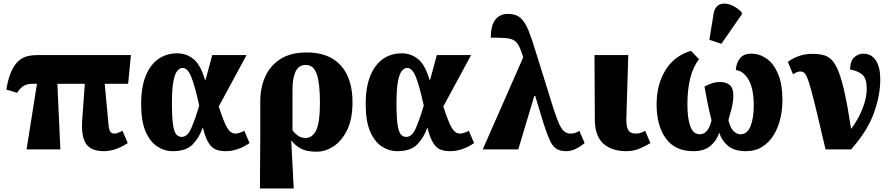

<svg xmlns="http://www.w3.org/2000/svg" viewBox="-20 -849 5056 1091"><path d="M131 0 190 -373H167Q138 -373 118 -363Q98 -353 77 -322L16 -340Q27 -407 45.5 -446Q64 -485 87.5 -504.5Q111 -524 137 -530Q163 -536 189 -536H724L708 -373H575L597 -136Q599 -113 606.5 -101.5Q614 -90 631 -90Q642 -90 653 -95Q664 -100 676 -106L706 -36Q664 -9 630.5 0.5Q597 10 571 10Q498 10 469.5 -31Q441 -72 447 -165L462 -373H306L323 0Z M962 10Q914 10 873 -17Q832 -44 807 -102.5Q782 -161 782 -257Q782 -355 808.5 -419Q835 -483 881 -514.5Q927 -546 986 -546Q1040 -546 1080 -513Q1120 -480 1145 -395H1148L1186 -536H1381L1223 -244Q1251 -157 1270.5 -123.5Q1290 -90 1318 -90Q1339 -90 1368 -106L1398 -36Q1330 10 1262 10Q1230 10 1207 1Q1184 -8 1166 -36Q1148 -64 1133 -122H1131Q1112 -66 1074.5 -28Q1037 10 962 10ZM1012 -71Q1045 -71 1066 -118.5Q1087 -166 1112 -249Q1087 -363 1066.5 -413Q1046 -463 1018 -463Q1002 -463 988 -447Q974 -431 965.5 -388Q957 -345 957 -264Q957 -183 963 -141.5Q969 -100 981.5 -85.5Q994 -71 1012 -71Z M1457 222 1459 -68V-275Q1459 -349 1486.5 -412Q1514 -475 1572.5 -513Q1631 -551 1724 -551Q1849 -551 1916 -477.5Q1983 -404 1983 -268Q1983 -171 1952 -109Q1921 -47 1874.5 -17Q1828 13 1780 13Q1722 13 1690 -4.5Q1658 -22 1637 -49H1635L1649 222ZM1715 -65Q1756 -65 1777 -109.5Q1798 -154 1798 -264Q1798 -376 1780 -428Q1762 -480 1718 -480Q1676 -480 1659 -441Q1642 -402 1642 -340V-109Q1652 -94 1671 -79.5Q1690 -65 1715 -65Z M2238 10Q2190 10 2149 -17Q2108 -44 2083 -102.5Q2058 -161 2058 -257Q2058 -355 2084.5 -419Q2111 -483 2157 -514.5Q2203 -546 2262 -546Q2316 -546 2356 -513Q2396 -480 2421 -395H2424L2462 -536H2657L2499 -244Q2527 -157 2546.5 -123.5Q2566 -90 2594 -90Q2615 -90 2644 -106L2674 -36Q2606 10 2538 10Q2506 10 2483 1Q2460 -8 2442 -36Q2424 -64 2409 -122H2407Q2388 -66 2350.5 -28Q2313 10 2238 10ZM2288 -71Q2321 -71 2342 -118.5Q2363 -166 2388 -249Q2363 -363 2342.5 -413Q2322 -463 2294 -463Q2278 -463 2264 -447Q2250 -431 2241.5 -388Q2233 -345 2233 -264Q2233 -183 2239 -141.5Q2245 -100 2257.5 -85.5Q2270 -71 2288 -71Z M2723 0 2953 -523V-524Q2940 -566 2928 -589Q2916 -612 2897.5 -621.5Q2879 -631 2849 -633Q2819 -635 2769 -635Q2769 -706 2795 -738Q2821 -770 2867 -770Q2911 -770 2937 -747.5Q2963 -725 2982 -678.5Q3001 -632 3023 -559L3125 -232Q3143 -177 3156.5 -146.5Q3170 -116 3185.5 -103Q3201 -90 3223 -90Q3238 -90 3250 -94.5Q3262 -99 3272 -106L3302 -36Q3275 -14 3249.5 -2Q3224 10 3197 10Q3161 10 3139.5 -5Q3118 -20 3102.5 -55Q3087 -90 3068 -150L3021 -304H3016L2925 0Z M3538 10Q3458 10 3409.5 -32Q3361 -74 3360 -167L3358 -536H3550L3539 -173Q3538 -130 3550 -110Q3562 -90 3591 -90Q3608 -90 3620 -94Q3632 -98 3646 -106L3676 -36Q3655 -23 3619 -6.5Q3583 10 3538 10Z M3919 10Q3816 10 3763.5 -62.5Q3711 -135 3711 -256Q3711 -367 3760.5 -449Q3810 -531 3906 -560L3952 -513Q3918 -468 3902 -404Q3886 -340 3886 -256Q3886 -177 3902.5 -131.5Q3919 -86 3956 -86Q3983 -86 4000 -109.5Q4017 -133 4023 -166Q4009 -221 3999 -272.5Q3989 -324 3983 -357Q4002 -368 4025 -375.5Q4048 -383 4073 -383Q4107 -383 4127 -365.5Q4147 -348 4147 -307Q4147 -288 4144.5 -270Q4142 -252 4136 -228Q4130 -204 4119 -166Q4129 -124 4147.5 -105Q4166 -86 4188 -86Q4226 -86 4244.5 -131.5Q4263 -177 4263 -249Q4263 -347 4233 -397Q4203 -447 4161 -451Q4164 -492 4185 -518Q4206 -544 4250 -544Q4296 -544 4336 -516Q4376 -488 4401 -429.5Q4426 -371 4426 -278Q4426 -226 4414 -175Q4402 -124 4376.5 -82Q4351 -40 4311.5 -15Q4272 10 4218 10Q4153 10 4117 -20Q4081 -50 4067 -95Q4052 -50 4017 -20Q3982 10 3919 10ZM4079 -600 4011 -623 4035 -772Q4041 -804 4058.5 -817Q4076 -830 4100 -828.5Q4124 -827 4149.5 -813.5Q4175 -800 4195 -779V-767Z M4671 0Q4641 -129 4621 -212Q4601 -295 4588 -342Q4575 -389 4565.5 -410.5Q4556 -432 4547 -437.5Q4538 -443 4527 -443Q4518 -443 4506.5 -438Q4495 -433 4486 -427L4457 -497Q4476 -513 4513 -528Q4550 -543 4595 -543Q4630 -543 4657.5 -536.5Q4685 -530 4706.5 -508Q4728 -486 4746 -439.5Q4764 -393 4781 -315Q4798 -237 4816 -117Q4836 -141 4856.5 -179Q4877 -217 4891 -260.5Q4905 -304 4905 -345Q4905 -402 4881 -424Q4857 -446 4810 -454Q4812 -505 4835 -524.5Q4858 -544 4885 -544Q4932 -544 4957 -505.5Q4982 -467 4982 -398Q4982 -305 4944.5 -203.5Q4907 -102 4816 0Z"/></svg>

Font: Noto Serif SemiCondensed Black
Style: Regular
Weight: 900
Width: 4
Designer: Monotype Design Team
Foundry: Monotype Imaging Inc.
Version: Version 2.014; ttfautohint (v1.8.4.7-5d5b)